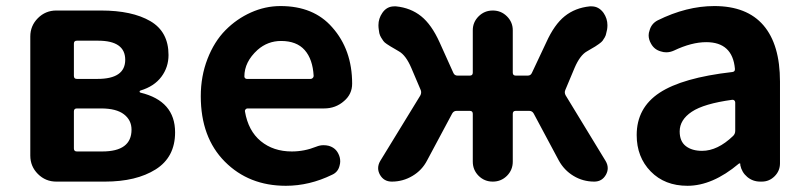

<svg xmlns="http://www.w3.org/2000/svg" viewBox="-20 -594 2643 628"><path d="M164.1 0Q128.9 0 104 -24.9Q79.1 -49.8 79.1 -85V-474.6Q79.1 -509.8 104 -534.7Q128.9 -559.6 164.1 -559.6H310.5Q412.1 -559.6 471.7 -524.9Q531.2 -490.2 531.2 -414.1Q531.2 -374 507.8 -342.8Q484.4 -311.5 439.5 -297.9Q436.5 -296.9 436.5 -294.4Q436.5 -292 439.5 -291Q552.7 -263.7 552.7 -161.1Q552.7 -80.1 489.3 -40Q425.8 0 323.2 0ZM221.7 -345.7Q221.7 -335.9 231.4 -335.9H298.8Q389.6 -335.9 389.6 -398.4Q389.6 -460.9 300.8 -460.9H231.4Q221.7 -460.9 221.7 -451.2ZM221.7 -108.4Q221.7 -98.6 231.4 -98.6H314.5Q410.2 -98.6 410.2 -169.9Q410.2 -201.2 385.3 -220.2Q360.4 -239.3 310.5 -239.3H231.4Q221.7 -239.3 221.7 -229.5Z M915 13.7Q793.9 13.7 715.3 -65.4Q636.7 -144.5 636.7 -279.3Q636.7 -344.7 658.7 -401.4Q680.7 -458 717.3 -495.1Q753.9 -532.2 800.8 -553.2Q847.7 -574.2 897.5 -574.2Q1005.9 -574.2 1066.4 -504.9Q1131.8 -431.6 1131.8 -320.3Q1131.8 -286.1 1105.5 -263.7Q1078.1 -239.3 1040 -239.3H789.1Q786.1 -239.3 783.2 -236.3Q780.3 -233.4 781.2 -229.5Q792 -166 833 -132.3Q874 -98.6 934.6 -98.6Q975.6 -98.6 1014.6 -114.3Q1026.4 -119.1 1038.1 -119.1Q1046.9 -119.1 1054.7 -117.2Q1076.2 -111.3 1085.9 -92.8Q1092.8 -80.1 1092.8 -66.4Q1092.8 -59.6 1090.8 -52.7Q1085.9 -31.2 1066.4 -22.5Q992.2 13.7 915 13.7ZM779.3 -343.8Q779.3 -340.8 781.2 -338.9Q783.2 -335.9 787.1 -335.9H996.1Q1000 -335.9 1002.9 -338.9Q1005.9 -341.8 1005.9 -345.7Q1005.9 -345.7 1005.9 -345.7Q1002.9 -400.4 976.6 -430.2Q950.2 -460 899.4 -460Q855.5 -460 822.3 -430.7Q779.3 -391.6 779.3 -343.8Z M1829.1 -299.8Q1825.2 -291 1830.1 -282.2L1960.9 -67.4Q1967.8 -55.7 1967.8 -43.9Q1967.8 -33.2 1961.9 -22.5Q1949.2 0 1923.8 0Q1886.7 0 1856 -18.6Q1825.2 -37.1 1807.6 -69.3L1725.6 -222.7Q1720.7 -231.4 1710.9 -231.4H1667Q1657.2 -231.4 1657.2 -221.7V-65.4Q1657.2 -38.1 1638.2 -19Q1619.1 0 1591.8 0Q1564.5 0 1545.4 -19Q1526.4 -38.1 1526.4 -65.4V-221.7Q1526.4 -231.4 1516.6 -231.4H1473.6Q1463.9 -231.4 1459 -222.7L1377 -69.3Q1360.4 -37.1 1329.1 -18.6Q1297.9 0 1261.7 0Q1235.4 0 1222.7 -22.5Q1216.8 -33.2 1216.8 -43.9Q1216.8 -55.7 1223.6 -67.4L1354.5 -281.2Q1359.4 -290 1356.4 -298.8L1325.2 -372.1Q1307.6 -413.1 1285.2 -425.8Q1282.2 -427.7 1272 -433.6Q1261.7 -439.5 1257.8 -441.9Q1253.9 -444.3 1245.6 -449.7Q1237.3 -455.1 1233.9 -460Q1230.5 -464.8 1226.6 -471.2Q1222.7 -477.5 1220.7 -485.4L1218.8 -498Q1217.8 -504.9 1217.8 -511.7Q1217.8 -533.2 1230.5 -551.8Q1245.1 -573.2 1269.5 -573.2Q1271.5 -573.2 1275.4 -573.2Q1323.2 -568.4 1357.4 -541Q1391.6 -513.7 1418 -455.1L1462.9 -355.5Q1466.8 -346.7 1476.6 -346.7H1516.6Q1526.4 -346.7 1526.4 -356.4V-495.1Q1526.4 -521.5 1545.4 -540.5Q1564.5 -559.6 1591.8 -559.6Q1619.1 -559.6 1638.2 -540.5Q1657.2 -521.5 1657.2 -495.1V-356.4Q1657.2 -346.7 1667 -346.7H1706.1Q1715.8 -346.7 1719.7 -355.5L1766.6 -455.1Q1793 -513.7 1827.1 -541Q1861.3 -568.4 1909.2 -573.2Q1912.1 -573.2 1915 -573.2Q1938.5 -573.2 1954.1 -551.8Q1966.8 -533.2 1966.8 -511.7Q1966.8 -504.9 1965.8 -498L1962.9 -485.4Q1961.9 -478.5 1958 -471.7Q1954.1 -464.8 1950.7 -460.4Q1947.3 -456.1 1939 -450.2Q1930.7 -444.3 1926.8 -441.9Q1922.9 -439.5 1912.6 -433.6Q1902.3 -427.7 1899.4 -425.8Q1877 -413.1 1859.4 -372.1Z M2228.5 13.7Q2154.3 13.7 2108.4 -33.2Q2062.5 -80.1 2062.5 -152.3Q2062.5 -241.2 2137.2 -290.5Q2211.9 -339.8 2375 -358.4Q2384.8 -359.4 2383.8 -369.1Q2376 -456.1 2290 -456.1Q2242.2 -456.1 2184.6 -428.7Q2171.9 -422.9 2159.2 -422.9Q2150.4 -422.9 2141.6 -425.8Q2120.1 -431.6 2109.4 -451.2Q2101.6 -464.8 2101.6 -478.5Q2101.6 -486.3 2104.5 -494.1Q2110.4 -516.6 2130.9 -527.3Q2225.6 -574.2 2316.4 -574.2Q2422.9 -574.2 2477.1 -511.2Q2531.2 -448.2 2531.2 -327.1V-59.6Q2531.2 -35.2 2513.7 -17.6Q2496.1 0 2471.7 0H2466.8Q2442.4 0 2424.3 -15.1Q2406.2 -30.3 2401.4 -53.7V-58.6Q2400.4 -59.6 2398.9 -59.6Q2397.5 -59.6 2396.5 -58.6Q2310.5 13.7 2228.5 13.7ZM2276.4 -100.6Q2327.1 -100.6 2377.9 -149.4Q2384.8 -156.2 2384.8 -166V-258.8Q2384.8 -262.7 2381.8 -265.6Q2379.9 -267.6 2376 -267.6Q2376 -267.6 2375 -267.6Q2282.2 -254.9 2242.7 -228.5Q2203.1 -202.1 2203.1 -164.1Q2203.1 -131.8 2223.1 -116.2Q2243.2 -100.6 2276.4 -100.6Z"/></svg>

Font: Gen Jyuu GothicX Bold
Style: Bold
Weight: 700
Designer: Ryoko NISHIZUKA (kana &amp; ideographs); Paul D. Hunt (Latin, Greek &amp; Cyrillic); Wenlong ZHANG (bopomofo); Sandoll C
Version: Version 1.058.20140828